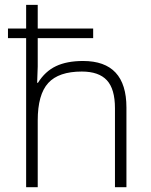

<svg xmlns="http://www.w3.org/2000/svg" viewBox="-20 -780 630 800"><path d="M459 0V-329.1Q459 -409.2 425.3 -445.6Q391.6 -481.9 320.8 -481.9Q224.6 -481.9 180.9 -434.1Q137.2 -386.2 137.2 -277.8V0H88.9V-621.1H13.2V-661.1H88.9V-759.8H137.2V-661.1H368.2V-621.1H137.2V-502.9L134.8 -435.1H138.2Q168 -482.9 213.4 -504.4Q258.8 -525.9 326.2 -525.9Q506.8 -525.9 506.8 -332V0Z"/></svg>

Font: OpenSans-Light
Style: Regular
Weight: 300
Foundry: Ascender Corporation
Version: Version 1.10